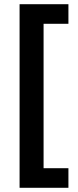

<svg xmlns="http://www.w3.org/2000/svg" viewBox="-20 -734 370 912"><path d="M305 158V65H187V-621H305V-714H73V158Z"/></svg>

Font: Noto Sans Thaana SemiBold
Style: Regular
Weight: 600
Designer: David Williams
Foundry: Google Inc.
Version: Version 3.001